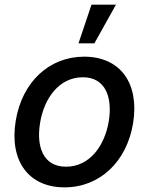

<svg xmlns="http://www.w3.org/2000/svg" viewBox="-20 -797 642 828"><path d="M318.5 -610.1H387.1L480.1 -777H374.6ZM258.5 11C409.8 11 526.6 -99.1 554 -265.6C581.7 -437.9 498.9 -552.6 343 -552.6C191.4 -552.6 74.6 -442.5 47.6 -274.9C19.9 -103.7 102.6 11 258.5 11ZM264.6 -78.1C166.5 -78.1 136 -163.7 152.7 -266C169.7 -372.9 234.7 -463.8 337.4 -463.8C435 -463.8 465.6 -377.5 449.2 -274.9C431.8 -168 366.5 -78.1 264.6 -78.1Z"/></svg>

Font: TID UI Medium
Style: Italic
Weight: 500
Italic angle: -9.39999°
Designer: The TID Project Authors
Foundry: Bakken & Bæck
Version: Version 1.001;hotconv 1.0.109;makeotfexe 2.5.65596